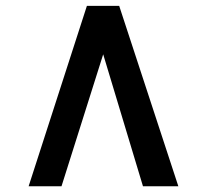

<svg xmlns="http://www.w3.org/2000/svg" viewBox="-20 -768 705 654"><path d="M386 -748 587.5 -133.5H467L331.5 -583L189.5 -133.5H77.5L276 -748Z"/></svg>

Font: Merriweather 20pt Black
Style: Regular
Weight: 900
Version: Version 2.100